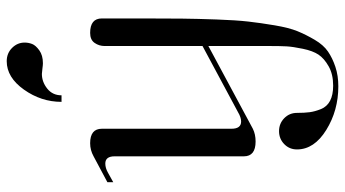

<svg xmlns="http://www.w3.org/2000/svg" viewBox="-242 -520 1002 557"><g transform="rotate(-90 258.5 -241.0)"><path d="M261 -563H242Q242 -622 277.5 -672Q313 -722 360 -722Q383 -722 398.5 -706.5Q414 -691 414 -670Q414 -659 410 -648.5Q406 -638 391.5 -627.5Q377 -617 354 -617Q349 -617 338 -618.5Q327 -620 323 -620Q300 -620 280.5 -604.5Q261 -589 261 -563ZM442 -480Q484 -480 484 -446Q484 -446 484 -329Q484 -259 483.5 -214Q483 -169 481 -113Q479 -57 475 -21.5Q471 14 464 55.5Q457 97 447 121.5Q437 146 422 171.5Q407 197 388 210Q369 223 343.5 231.5Q318 240 287 240Q217 240 160.5 205Q104 170 104 120Q104 98 119.5 83Q135 68 157 68Q179 68 194.5 83Q210 98 210 120Q210 142 212 157Q214 172 221 189.5Q228 207 245 216Q262 225 289 225Q322 225 345 212Q368 199 379 182.5Q390 166 396 137Q402 108 403 90Q404 72 404 42V-137L164 -8Q148 0 127 0Q84 0 84 -34V-409Q84 -436 63 -436Q50 -436 36 -428L9 -413V-430L84 -470Q102 -480 122 -480Q164 -480 164 -446V-70Q164 -42 185 -42Q197 -42 212 -51L404 -154V-438Q404 -454 413 -467Q422 -480 442 -480Z"/></g></svg>

Font: kawoszeh
Style: Medium
Weight: 500
Version: Version 000.030